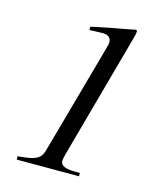

<svg xmlns="http://www.w3.org/2000/svg" viewBox="-103 -754 707 831"><g transform="rotate(15 250.0 -338.0)"><path d="M401 -676C324 -660 320 -662 232 -643L209 -638V-623C228 -624 250 -625 268 -625H271C293 -625 306 -613 306 -594C306 -587 303 -577 298 -558L162 -70C151 -32 129 -21 50 -15V0H329V-15H308C264 -15 242 -24 242 -47C242 -57 253 -96 260 -121L403 -640C407 -654 409 -664 409 -669C409 -673 407 -676 404 -676Z"/></g></svg>

Font: XITS
Style: Italic
Weight: 400
Italic angle: -16.33°
Designer: MicroPress Inc., with final additions and corrections provided by Coen Hoffman, Elsevier (retired)
Version: Version 1.107